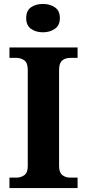

<svg xmlns="http://www.w3.org/2000/svg" viewBox="-20 -955 441 975"><path d="M28 0V-53H64Q86 -53 103.5 -65.5Q121 -78 121 -111V-600Q121 -636 103.5 -648.5Q86 -661 64 -661H28V-714H374V-661H336Q312 -661 296 -648Q280 -635 280 -599V-112Q280 -79 296.5 -66Q313 -53 336 -53H374V0ZM198 -791Q162 -791 137.5 -808.5Q113 -826 113 -863Q113 -901 137.5 -918Q162 -935 198 -935Q233 -935 258.5 -918Q284 -901 284 -863Q284 -826 258.5 -808.5Q233 -791 198 -791Z"/></svg>

Font: Noto Serif Ethiopic
Style: Bold
Weight: 700
Designer: Monotype Design Team
Foundry: Monotype Imaging Inc.
Version: Version 2.102; ttfautohint (v1.8.4.7-5d5b)